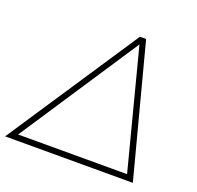

<svg xmlns="http://www.w3.org/2000/svg" viewBox="-168 -831 987 962"><g transform="rotate(20 325.5 -350.0)"><path d="M636 0H-45L419 -700H452ZM13 -31H594L430 -663Z"/></g></svg>

Font: Montserrat Alternates ExLight
Style: Italic
Weight: 275
Italic angle: -11.3°
Designer: Julieta Ulanovsky
Foundry: Julieta Ulanovsky
Version: Version 7.200